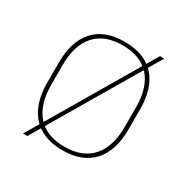

<svg xmlns="http://www.w3.org/2000/svg" viewBox="-131 -633 762 780"><g transform="rotate(30 249.5 -243.0)"><path d="M249.5 11.5Q187.5 11.5 145 -12.8Q102.5 -37 80.8 -83.8Q59 -130.5 59 -197.5V-289Q59 -390 107.8 -443.5Q156.5 -497 249.5 -497Q311.5 -497 354 -473Q396.5 -449 418.2 -402.8Q440 -356.5 440 -289V-197.5Q440 -96.5 391.2 -42.5Q342.5 11.5 249.5 11.5ZM97.5 32.5H77L119 -38.5L123.5 -46L363.5 -453L367 -458.5L402 -518H422L380.5 -448L376.5 -441L136.5 -34L132 -26ZM249.5 -5Q333 -5 377.2 -54.5Q421.5 -104 421.5 -197.5V-289Q421.5 -382 377.5 -431.2Q333.5 -480.5 249.5 -480.5Q165.5 -480.5 121.5 -431.2Q77.5 -382 77.5 -289V-197.5Q77.5 -104 121.5 -54.5Q165.5 -5 249.5 -5Z"/></g></svg>

Font: Anek Devanagari Thin
Style: Regular
Weight: 250
Designer: Kailash Malviya (Devanagari) & Yesha Goshar (Latin)
Foundry: Ek Type
Version: Version 1.003